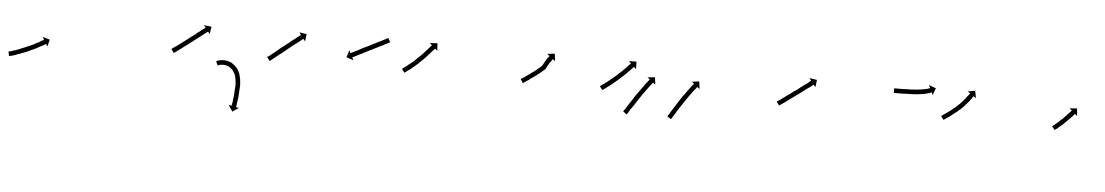

<svg xmlns="http://www.w3.org/2000/svg" viewBox="-32 -470 4794 833"><g transform="rotate(5 2365.0 -54.0)"><path d="M-2 -40Q-2 -40 -2 -40Q-2 -40 -2 -40Q-2 -40 -2 -40Q-2 -40 -2 -40Q0 -41 2 -41Q2 -41 2 -41Q2 -41 2 -41Q2 -41 2 -41Q2 -41 2 -41Q6 -42 10 -43Q10 -43 10 -43Q10 -43 10 -43Q10 -43 10 -43Q10 -43 10 -43Q14 -45 20 -47Q20 -47 20 -47Q20 -47 20 -47Q20 -47 20 -46.5Q20 -46 20 -46Q25 -48 31 -50Q31 -50 31 -50Q31 -50 31 -50Q31 -50 31 -50Q31 -50 31 -50Q38 -53 44 -55Q44 -55 44 -55Q44 -55 44 -55Q44 -55 44 -55Q44 -55 44 -55Q51 -58 58 -61Q58 -61 58 -61Q58 -61 58 -61Q58 -61 58 -61Q58 -61 58 -61Q65 -64 73 -67Q73 -67 73 -67Q73 -67 73 -67Q73 -67 72.5 -67Q72 -67 72 -67Q80 -70 87 -73Q87 -73 87 -73Q87 -73 87 -73Q87 -73 87 -73Q87 -73 87 -73Q94 -76 100 -79Q100 -79 100 -79Q100 -79 100 -79Q100 -79 100 -79Q100 -79 100 -79Q107 -82 113 -86Q113 -86 113 -86Q113 -86 113 -86Q113 -86 113 -86Q113 -86 113 -86Q118 -89 124 -91Q124 -91 124 -91Q124 -91 124 -91Q124 -91 124 -91Q124 -91 124 -91Q129 -94 133 -97Q133 -97 133 -97Q133 -97 133 -97Q133 -97 133 -97Q133 -97 133 -97Q137 -99 140 -101Q143 -102 145 -103Q146 -104 146 -104L140 -116L171 -107L163 -76L157 -87Q156 -87 155 -86Q153 -85 150 -83Q147 -81 143 -79Q143 -79 143 -79Q143 -79 143 -79Q143 -79 143 -79Q143 -79 143 -79Q138 -77 133 -74Q133 -74 133 -74Q133 -74 133 -74Q133 -74 133 -74Q133 -74 133 -74Q128 -71 122 -68Q122 -68 122 -68Q122 -68 122 -68Q122 -68 122 -68Q122 -68 122 -68Q116 -65 109 -61Q109 -61 109 -61Q109 -61 109 -61Q109 -61 109 -61Q109 -61 109 -61Q102 -58 95 -55Q95 -55 95 -55Q95 -55 95 -55Q95 -55 95 -55Q95 -55 95 -55Q88 -51 81 -48Q81 -48 80.5 -48Q80 -48 80 -48Q80 -48 80 -48Q80 -48 80 -48Q73 -45 66 -42Q66 -42 66 -42Q66 -42 66 -42Q66 -42 66 -42Q66 -42 66 -42Q59 -39 52 -37Q52 -37 51.5 -36.5Q51 -36 51 -36Q51 -36 51 -36Q51 -36 51 -36Q45 -34 38 -32Q38 -32 38 -32Q38 -32 38 -32Q38 -32 38 -32Q38 -32 38 -32Q32 -29 26 -27Q26 -27 26 -27Q26 -27 26 -27Q26 -27 26 -27Q26 -27 26 -27Q20 -26 16 -24Q16 -24 16 -24Q16 -24 16 -24Q16 -24 16 -24Q16 -24 16 -24Q11 -23 8 -22Q8 -22 8 -22Q8 -22 8 -22Q8 -22 8 -22Q8 -22 8 -22Q5 -21 3 -21Q3 -21 3 -21Q3 -21 3 -21Q3 -21 3 -21Q3 -21 3 -21Q2 -20 1 -20L-3 -40Q-3 -40 -2 -40Z M702 -114Q704 -115 706 -117Q709 -119 713 -122Q717 -125 722 -128Q727 -132 733 -136Q738 -140 745 -145Q751 -149 757 -154Q763 -159 770 -164Q776 -169 783 -174Q789 -178 796 -183Q801 -188 807 -193Q814 -197 818 -201Q823 -205 827 -208Q831 -211 834 -213Q837 -215 839 -217Q839 -217 840 -218L832 -228L865 -224L860 -191L852 -202Q852 -201 851 -201Q849 -199 846 -197Q843 -195 839 -192Q835 -189 830 -185Q826 -181 820 -177Q813 -172 808 -168Q801 -163 795 -158Q789 -153 782 -148Q776 -143 769 -138Q763 -133 756 -129Q750 -124 745 -120Q739 -116 734 -112Q729 -109 725 -105Q721 -103 718 -100Q715 -99 713 -97Q712 -97 712 -96L700 -113Q701 -113 702 -114ZM902 -78Q902 -78 902 -78Q902 -78 902 -79Q902 -79 902 -79Q902 -79 902 -79Q907 -80 913 -82Q913 -82 913.5 -82Q914 -82 914 -82Q914 -82 914 -82Q914 -82 914 -82Q923 -84 934 -84Q934 -84 935 -84Q935 -84 935 -84Q949 -83 963 -77Q963 -77 964 -77Q965 -76 965 -76Q978 -68 989 -56Q989 -56 989 -56Q990 -55 990 -55Q998 -44 1003 -31Q1003 -31 1003 -30.5Q1003 -30 1003 -30Q1003 -30 1003 -30Q1003 -30 1003 -30Q1007 -18 1009 -6Q1009 -6 1009 -6Q1009 -6 1009 -6Q1009 -5 1009 -5Q1009 -5 1009 -5Q1010 6 1011 17Q1011 17 1011 17Q1011 17 1011 17Q1011 17 1011 17Q1011 17 1011 17Q1011 26 1010 35Q1010 35 1010 35Q1010 35 1010 35Q1010 35 1010 35Q1010 35 1010 35Q1010 44 1009 53Q1009 53 1009 53Q1009 53 1009 53Q1009 53 1009 53Q1009 53 1009 53Q1009 61 1008 69Q1008 69 1008 69Q1008 69 1008 69Q1008 69 1008 69Q1008 69 1008 69Q1007 77 1006 84Q1006 84 1006 84Q1006 84 1006 84Q1006 84 1006 84Q1006 84 1006 84Q1005 90 1004 96Q1004 96 1004 96Q1004 96 1004 96Q1004 96 1004 96Q1004 96 1004 96Q1004 101 1003 106Q1003 106 1003 106Q1003 106 1003 106Q1003 106 1003 106Q1003 106 1003 106Q1002 109 1002 112Q1001 113 1001 114L1014 117L987 135L969 107L982 110Q982 109 982 108Q983 105 983 102Q983 102 983 102Q983 102 983 102Q983 102 983 102Q983 102 983 102Q984 98 985 93Q985 93 985 93Q985 93 985 93Q985 93 985 93Q985 93 985 93Q986 87 986 81Q986 81 986 81Q986 81 986 81Q986 81 986 81Q986 81 986 81Q987 74 988 67Q988 67 988 67Q988 67 988 67Q988 67 988 67Q988 67 988 67Q989 59 989 51Q989 51 989 51Q989 51 989 51Q989 51 989 51Q989 51 989 51Q990 43 990 34Q990 34 990 34.5Q990 35 990 35Q990 35 990 35Q990 35 990 35Q991 26 991 17Q991 17 991 17Q991 17 991 17Q991 17 991 17Q991 17 991 17Q990 7 989 -3Q989 -3 989 -3Q989 -3 989 -3Q989 -3 989 -2.5Q989 -2 989 -2Q988 -13 984 -24Q984 -24 984 -23.5Q984 -23 984 -23Q984 -23 984.5 -23Q985 -23 985 -23Q980 -34 973 -44Q973 -44 974 -43Q974 -43 974 -43Q965 -53 954 -59Q954 -59 955 -59Q956 -58 956 -58Q944 -63 933 -64Q933 -64 934 -64Q935 -64 935 -64Q925 -64 918 -63Q918 -63 918 -63Q918 -63 918 -63Q918 -63 918.5 -63Q919 -63 919 -63Q913 -61 909 -60Q909 -60 909 -60Q909 -60 909 -60Q909 -60 909.5 -60Q910 -60 910 -60Q908 -59 906 -59L898 -77Q900 -78 902 -78Z M1119 -115Q1119 -115 1119 -115Q1119 -115 1119 -115Q1119 -115 1118.5 -115Q1118 -115 1118 -115Q1120 -116 1122 -118Q1122 -118 1122 -118Q1122 -118 1122 -117Q1122 -117 1122 -117Q1122 -117 1122 -117Q1125 -120 1129 -122Q1132 -125 1137 -129Q1142 -133 1147 -137Q1153 -141 1159 -147Q1162 -149 1165 -151.5Q1168 -154 1171 -157Q1178 -162 1184 -167Q1191 -172 1197 -177Q1204 -182 1210 -187Q1216 -192 1222 -197Q1227 -201 1233 -205Q1237 -209 1242 -212Q1246 -215 1249 -218Q1251 -220 1253 -221Q1254 -222 1255 -222L1247 -233L1279 -228L1275 -196L1267 -206Q1266 -206 1265 -205Q1263 -204 1261 -202Q1258 -199 1254 -196Q1250 -193 1245 -189Q1240 -185 1234 -181Q1228 -177 1222 -172Q1216 -167 1210 -162Q1203 -157 1197 -151Q1191 -146 1184 -141Q1181 -138 1178 -135.5Q1175 -133 1171 -131Q1165 -126 1160 -122Q1154 -117 1149 -113Q1145 -110 1141 -107Q1137 -104 1134 -101Q1134 -101 1134 -101Q1134 -101 1134 -101Q1134 -101 1134 -101Q1134 -101 1134 -101Q1132 -100 1130 -99Q1130 -99 1130 -99Q1130 -99 1130 -99Q1130 -98 1130 -98Q1130 -98 1130 -98Q1129 -98 1129 -98L1117 -114Q1118 -114 1119 -115ZM1641 -223Q1640 -223 1636 -221Q1635 -220 1633 -219Q1631 -218 1629 -217Q1626 -216 1623.5 -214.5Q1621 -213 1619 -212Q1616 -210 1613 -208.5Q1610 -207 1607 -206Q1603 -204 1600 -202.5Q1597 -201 1593 -199Q1590 -197 1586.5 -195.5Q1583 -194 1579 -192Q1575 -190 1571.5 -188Q1568 -186 1564 -184Q1561 -183 1557 -181Q1553 -179 1549 -177Q1546 -175 1542.5 -173.5Q1539 -172 1535 -170Q1532 -168 1528.5 -166.5Q1525 -165 1522 -163Q1519 -162 1516 -160.5Q1513 -159 1510 -157Q1507 -156 1504.5 -154.5Q1502 -153 1500 -152Q1497 -151 1492 -148Q1491 -147 1489.5 -146.5Q1488 -146 1487 -146Q1486 -145 1485 -145L1491 -133L1460 -143L1470 -174L1476 -162Q1476 -162 1478 -163Q1480 -165 1483 -166Q1485 -167 1487 -168Q1489 -169 1491 -170Q1494 -172 1501 -175Q1504 -176 1507 -177.5Q1510 -179 1513 -181Q1516 -183 1519.5 -184.5Q1523 -186 1526 -188Q1534 -192 1540 -195Q1544 -197 1548 -198.5Q1552 -200 1555 -202Q1559 -204 1562.5 -206Q1566 -208 1570 -210Q1574 -212 1577.5 -213.5Q1581 -215 1584 -217Q1588 -219 1591 -220.5Q1594 -222 1598 -224Q1601 -225 1604 -226.5Q1607 -228 1610 -230Q1616 -233 1620 -235Q1622 -236 1624 -237Q1626 -238 1627 -239Q1629 -239 1630 -240Q1631 -241 1632 -241Q1635 -242 1634 -242L1643 -224Q1643 -224 1641 -223Z M1706 -115Q1708 -116 1710 -118Q1713 -120 1716 -123Q1716 -123 1716 -123Q1716 -123 1716 -123Q1716 -123 1716 -123Q1716 -123 1716 -123Q1720 -126 1725 -129Q1725 -129 1725 -129Q1725 -129 1725 -129Q1725 -129 1725 -129Q1725 -129 1725 -129Q1729 -133 1734 -137Q1734 -137 1734 -137Q1734 -137 1734 -137Q1734 -137 1734 -137Q1734 -137 1734 -137Q1740 -141 1745 -145Q1745 -145 1745 -145Q1745 -145 1745 -145Q1745 -145 1745 -145Q1745 -145 1745 -145Q1751 -150 1756 -155Q1756 -155 1756 -155Q1756 -155 1756 -155Q1756 -155 1756 -155Q1756 -155 1756 -155Q1762 -160 1767 -166Q1767 -166 1767 -166Q1767 -166 1767 -166Q1767 -166 1767 -166Q1767 -166 1767 -166Q1773 -171 1778 -176Q1778 -176 1778 -176Q1778 -176 1778 -176Q1778 -176 1778 -176Q1778 -176 1778 -176Q1784 -182 1789 -187Q1789 -187 1789 -187Q1789 -187 1789 -187Q1789 -187 1789 -187Q1789 -187 1789 -187Q1794 -192 1798 -197Q1803 -202 1807 -207Q1811 -211 1814 -215Q1817 -218 1820 -222Q1821 -222 1824 -226Q1824 -227 1825 -227L1815 -236L1848 -238L1850 -205L1840 -214Q1839 -213 1839 -213Q1836 -209 1835 -208Q1832 -205 1829 -202Q1826 -198 1822 -194Q1818 -189 1813 -184Q1808 -179 1803 -173Q1803 -173 1803 -173Q1803 -173 1803 -173Q1803 -173 1803 -173Q1803 -173 1803 -173Q1798 -168 1792 -162Q1792 -162 1792 -162Q1792 -162 1792 -162Q1792 -162 1792 -162Q1792 -162 1792 -162Q1787 -157 1781 -151Q1781 -151 1781 -151Q1781 -151 1781 -151Q1781 -151 1781 -151Q1781 -151 1781 -151Q1775 -146 1770 -140Q1770 -140 1770 -140Q1770 -140 1769 -140Q1769 -140 1769 -140Q1769 -140 1769 -140Q1764 -135 1758 -130Q1758 -130 1758 -130Q1758 -130 1758 -130Q1758 -130 1758 -130Q1758 -130 1758 -130Q1752 -126 1747 -121Q1747 -121 1747 -121Q1747 -121 1747 -121Q1747 -121 1747 -121Q1747 -121 1747 -121Q1742 -117 1737 -113Q1737 -113 1737 -113Q1737 -113 1737 -113Q1737 -113 1737 -113Q1737 -113 1737 -113Q1732 -110 1728 -107Q1728 -107 1728 -107Q1728 -107 1728 -107Q1728 -107 1728 -107Q1728 -107 1728 -107Q1725 -104 1722 -102Q1719 -100 1717 -99Q1716 -98 1716 -98L1704 -114Q1705 -114 1706 -115Z M2223 -116Q2225 -117 2227 -119Q2230 -121 2234 -123Q2238 -126 2243 -129Q2248 -133 2254 -137Q2259 -141 2265 -145Q2272 -150 2278 -154Q2278 -154 2278 -154Q2278 -154 2278 -154Q2278 -154 2278 -154Q2278 -154 2278 -154Q2284 -159 2290 -164Q2290 -164 2290 -164Q2290 -164 2290 -164Q2290 -164 2290 -164Q2290 -164 2290 -164Q2296 -169 2301 -173Q2301 -173 2301 -173Q2301 -173 2301 -173Q2301 -173 2301 -173Q2301 -173 2301 -173Q2306 -178 2309 -181Q2309 -181 2309 -181Q2309 -181 2309 -181Q2309 -181 2309 -181Q2309 -181 2309 -181Q2312 -185 2317 -184.5Q2322 -184 2325 -180Q2327 -178 2324 -181Q2321 -184 2319 -184Q2312 -185 2309 -180Q2309 -180 2308 -179Q2308 -178 2308.5 -179.5Q2309 -181 2310 -182Q2310 -182 2310 -182Q2310 -182 2310 -182Q2310 -182 2310 -182Q2310 -182 2310 -182Q2314 -190 2318 -197Q2318 -197 2318 -197Q2318 -197 2318 -197Q2318 -197 2318 -197Q2318 -197 2318 -197Q2322 -204 2325 -209Q2325 -209 2325 -209Q2325 -209 2325 -209Q2325 -209 2325 -209Q2325 -209 2325 -209Q2329 -214 2331 -218Q2331 -218 2331 -218Q2331 -218 2332 -218Q2332 -218 2332 -218Q2332 -218 2332 -218Q2334 -221 2336 -223Q2336 -223 2336 -223Q2336 -223 2336 -223Q2336 -223 2336 -223Q2336 -223 2336 -223Q2336 -224 2337 -225L2327 -234L2359 -237L2363 -205L2353 -213Q2352 -212 2351 -211Q2351 -211 2351 -211Q2351 -211 2351 -211Q2351 -211 2351 -211Q2351 -211 2351 -211Q2350 -209 2348 -206Q2348 -206 2348 -206Q2348 -206 2348 -206Q2348 -206 2348 -206Q2348 -206 2348 -206Q2345 -202 2342 -198Q2342 -198 2342 -198Q2342 -198 2342 -198Q2342 -198 2342 -198Q2342 -198 2342 -198Q2338 -193 2335 -187Q2335 -187 2335 -187Q2335 -187 2335 -187Q2335 -187 2335 -187Q2335 -187 2335 -187Q2331 -181 2328 -173Q2328 -173 2328 -173.5Q2328 -174 2328 -174Q2328 -174 2328 -174Q2328 -174 2328 -174Q2326 -169 2324 -167Q2324 -167 2324 -167Q2324 -167 2324 -167Q2324 -167 2324 -167Q2324 -167 2324 -167Q2320 -163 2314 -158Q2314 -158 2314 -158Q2314 -158 2314 -158Q2314 -158 2314 -158Q2314 -158 2314 -158Q2309 -153 2302 -148Q2302 -148 2302 -148Q2302 -148 2302 -148Q2302 -148 2302 -148Q2302 -148 2302 -148Q2296 -143 2290 -139Q2290 -139 2290 -138.5Q2290 -138 2290 -138Q2290 -138 2290 -138Q2290 -138 2290 -138Q2283 -134 2277 -129Q2271 -125 2265 -121Q2260 -117 2255 -113Q2250 -110 2245 -107Q2242 -104 2238 -102Q2236 -100 2234 -99Q2233 -98 2232 -98L2221 -115Q2222 -115 2223 -116Z M2568 -115Q2570 -116 2572 -118Q2575 -120 2579 -123Q2583 -126 2588 -129Q2588 -129 2588 -129Q2588 -129 2587 -129Q2587 -129 2587 -129Q2587 -129 2587 -129Q2592 -133 2598 -137Q2598 -137 2598 -137Q2598 -137 2598 -137Q2598 -137 2598 -137Q2598 -137 2598 -137Q2603 -141 2609 -146Q2609 -146 2609 -146Q2609 -146 2609 -146Q2609 -146 2609 -146Q2609 -146 2609 -146Q2614 -150 2620 -155Q2620 -155 2620 -155Q2620 -155 2620 -155Q2620 -155 2620 -155Q2620 -155 2620 -155Q2626 -160 2632 -165Q2632 -165 2632 -165Q2632 -165 2632 -165Q2632 -165 2632 -165Q2632 -165 2632 -165Q2638 -170 2644 -176Q2644 -176 2644 -176Q2644 -176 2644 -176Q2644 -176 2644 -176Q2644 -176 2644 -176Q2649 -181 2655 -186Q2655 -186 2655 -186Q2655 -186 2655 -186Q2655 -186 2655 -186Q2655 -186 2655 -186Q2660 -191 2665 -196Q2665 -196 2665 -196Q2665 -196 2665 -196Q2665 -196 2665 -196Q2665 -196 2665 -196Q2669 -200 2674 -205Q2678 -209 2681 -213Q2684 -216 2687 -219Q2689 -221 2691 -223Q2691 -223 2692 -224L2682 -233L2715 -234L2716 -201L2707 -210Q2706 -210 2705 -209Q2704 -207 2701 -205Q2699 -202 2696 -199Q2692 -195 2688 -191Q2683 -186 2679 -182Q2679 -182 2679 -182Q2679 -182 2679 -182Q2679 -182 2679 -182Q2679 -182 2679 -182Q2674 -177 2668 -171Q2668 -171 2668 -171Q2668 -171 2668 -171Q2668 -171 2668 -171Q2668 -171 2668 -171Q2663 -166 2657 -161Q2657 -161 2657 -161Q2657 -161 2657 -161Q2657 -161 2657 -161Q2657 -161 2657 -161Q2651 -156 2645 -150Q2645 -150 2645 -150Q2645 -150 2645 -150Q2645 -150 2645 -150Q2645 -150 2645 -150Q2639 -145 2633 -140Q2633 -140 2633 -140Q2633 -140 2633 -140Q2633 -140 2633 -140Q2633 -140 2633 -140Q2627 -135 2621 -130Q2621 -130 2621 -130Q2621 -130 2621 -130Q2621 -130 2621 -130Q2621 -130 2621 -130Q2615 -125 2610 -121Q2610 -121 2610 -121Q2610 -121 2610 -121Q2610 -121 2610 -121Q2610 -121 2610 -121Q2604 -117 2599 -113Q2599 -113 2599 -113Q2599 -113 2599 -113Q2599 -113 2599 -113Q2599 -113 2599 -113Q2595 -110 2591 -107Q2587 -104 2584 -102Q2581 -100 2579 -99Q2578 -98 2578 -98L2566 -114Q2567 -114 2568 -115ZM2677 -15Q2678 -17 2680 -19Q2682 -22 2685 -26Q2687 -30 2691 -36Q2694 -40 2698 -47Q2702 -53 2706 -59Q2711 -66 2715 -73Q2720 -80 2724 -87Q2729 -94 2734 -101Q2739 -108 2744 -115Q2748 -121 2753 -127Q2757 -133 2761 -139Q2765 -144 2768 -148Q2771 -152 2774 -155Q2776 -158 2778 -160Q2778 -161 2779 -162L2769 -170L2801 -173L2805 -141L2795 -149Q2794 -148 2793 -147Q2792 -145 2790 -143Q2787 -140 2784 -136Q2781 -131 2777 -126V-127Q2773 -121 2769 -115V-116Q2764 -109 2760 -103Q2755 -97 2750 -90H2751Q2746 -83 2741 -76Q2736 -69 2732 -62Q2727 -55 2723 -48Q2719 -43 2715 -36Q2710 -29 2707 -25Q2704 -19 2701 -15Q2699 -11 2697 -8Q2695 -6 2694 -4Q2693 -3 2692 -2L2676 -14Q2677 -14 2677 -15ZM2870 -10Q2871 -12 2873 -15Q2875 -19 2878 -23Q2880 -28 2884 -33Q2887 -38 2891 -44Q2895 -51 2899 -57Q2904 -64 2908 -71Q2913 -78 2917 -85Q2922 -93 2927 -100Q2932 -106 2937 -113Q2941 -120 2946 -126Q2950 -132 2954 -137Q2958 -142 2961 -146Q2964 -150 2967 -154Q2969 -156 2971 -158Q2971 -159 2972 -160L2962 -168L2994 -172L2998 -139L2988 -147Q2987 -147 2986 -146Q2985 -144 2983 -141Q2980 -138 2977 -134Q2974 -130 2970 -125Q2966 -120 2962 -114Q2957 -108 2953 -102Q2948 -95 2944 -88Q2939 -81 2934 -74Q2929 -67 2925 -60Q2920 -53 2916 -47Q2912 -40 2908 -34Q2904 -28 2901 -22Q2898 -17 2895 -12Q2892 -8 2890 -5Q2888 -2 2887 0Q2887 1 2886 2L2869 -9Q2869 -9 2870 -10Z M3338 -115Q3340 -116 3342 -118Q3346 -120 3350 -123Q3354 -126 3359 -130Q3364 -133 3369 -137Q3375 -141 3381 -146Q3388 -150 3394 -155Q3401 -160 3407 -165Q3414 -170 3421 -174Q3427 -179 3433 -184Q3439 -188 3445 -193Q3451 -197 3456 -201Q3460 -204 3465 -207Q3468 -210 3471 -213Q3474 -215 3476 -216Q3477 -217 3477 -217L3469 -228L3502 -223L3498 -191L3490 -201Q3489 -201 3488 -200Q3486 -199 3484 -197Q3480 -194 3477 -191Q3472 -188 3468 -185Q3463 -181 3457 -177Q3451 -172 3445 -168Q3439 -163 3432 -158Q3426 -153 3419 -149Q3413 -144 3406 -139Q3399 -134 3393 -130Q3387 -125 3381 -121Q3375 -117 3370 -113Q3365 -110 3361 -107Q3357 -104 3354 -102Q3351 -100 3349 -99Q3348 -98 3348 -98L3336 -114Q3337 -114 3338 -115Z M3841 -216Q3844 -216 3847 -216Q3851 -216 3855 -216Q3861 -216 3866 -216Q3873 -216 3879 -216Q3887 -216 3894 -217Q3894 -217 3894 -217Q3894 -217 3894 -217Q3894 -217 3894 -217Q3894 -217 3894 -217Q3901 -217 3909 -217Q3909 -217 3909 -217Q3909 -217 3909 -217Q3909 -217 3909 -217Q3909 -217 3909 -217Q3917 -217 3924 -218Q3924 -218 3924 -218Q3924 -218 3924 -218Q3924 -218 3924 -218Q3924 -218 3924 -218Q3932 -219 3940 -219Q3940 -219 3940 -219Q3940 -219 3940 -219Q3940 -219 3939.5 -219Q3939 -219 3939 -219Q3947 -220 3954 -221Q3954 -221 3954 -221Q3954 -221 3954 -221Q3954 -221 3954 -221Q3954 -221 3954 -221Q3960 -222 3967 -223Q3967 -223 3966.5 -223Q3966 -223 3966 -223Q3966 -223 3966 -223Q3966 -223 3966 -223Q3972 -224 3977 -225Q3977 -225 3977 -225Q3977 -225 3977 -225Q3977 -225 3977 -225Q3977 -225 3977 -225Q3981 -226 3985 -227Q3985 -227 3985 -227Q3985 -227 3985 -227Q3985 -227 3985 -227Q3985 -227 3985 -227Q3988 -228 3990 -229Q3990 -229 3990 -229Q3990 -229 3990 -229Q3990 -229 3990 -229Q3990 -229 3990 -229Q3992 -230 3993 -230Q3993 -230 3993 -230Q3993 -230 3993 -230Q3993 -230 3993 -230Q3993 -230 3993 -230Q3994 -231 3994 -231L3988 -243L4019 -232L4008 -201L4003 -213Q4002 -213 4002 -212Q4002 -212 4002 -212Q4002 -212 4002 -212Q4001 -212 4001 -212Q4001 -212 4001 -212Q4000 -211 3998 -211Q3998 -211 3998 -211Q3998 -211 3998 -211Q3998 -211 3998 -211Q3998 -211 3998 -211Q3995 -209 3991 -208Q3991 -208 3991 -208Q3991 -208 3991 -208Q3991 -208 3991 -208Q3991 -208 3991 -208Q3987 -207 3982 -206Q3982 -206 3982 -206Q3982 -206 3982 -206Q3982 -206 3982 -206Q3982 -206 3982 -206Q3976 -204 3970 -203Q3970 -203 3970 -203Q3970 -203 3970 -203Q3970 -203 3970 -203Q3970 -203 3970 -203Q3964 -202 3957 -201Q3957 -201 3956.5 -201Q3956 -201 3956 -201Q3956 -201 3956 -201Q3956 -201 3956 -201Q3949 -200 3942 -199Q3942 -199 3942 -199Q3942 -199 3941 -199Q3941 -199 3941 -199Q3941 -199 3941 -199Q3934 -199 3926 -198Q3926 -198 3926 -198Q3926 -198 3926 -198Q3926 -198 3926 -198Q3926 -198 3926 -198Q3918 -198 3910 -197Q3910 -197 3910 -197Q3910 -197 3910 -197Q3910 -197 3910 -197Q3910 -197 3910 -197Q3902 -197 3894 -197Q3894 -197 3894 -197Q3894 -197 3894 -197Q3894 -197 3894 -197Q3894 -197 3894 -197Q3887 -196 3880 -196Q3873 -196 3866 -196Q3861 -196 3855 -196Q3851 -196 3847 -196Q3844 -196 3841 -196Q3840 -196 3839 -196V-216Q3840 -216 3841 -216Z M4054 -115Q4056 -116 4058 -118Q4062 -121 4065 -123Q4070 -126 4074 -129Q4079 -133 4085 -137Q4085 -137 4085 -137Q4085 -137 4085 -137Q4085 -137 4085 -137Q4085 -137 4085 -137Q4090 -141 4096 -145Q4096 -145 4096 -145Q4096 -145 4096 -145Q4096 -145 4096 -145Q4096 -145 4096 -145Q4101 -150 4107 -155Q4107 -155 4107 -154.5Q4107 -154 4107 -154Q4107 -154 4107 -154Q4107 -154 4107 -154Q4113 -159 4118 -164Q4118 -164 4118 -164Q4118 -164 4118 -164Q4118 -164 4118 -164Q4118 -164 4118 -164Q4124 -169 4129 -174Q4129 -174 4129 -174Q4129 -174 4129 -174Q4129 -174 4129 -174Q4129 -174 4129 -174Q4134 -179 4138 -184Q4138 -184 4138 -184Q4138 -184 4138 -184Q4138 -184 4138 -184Q4138 -184 4138 -184Q4143 -189 4147 -194Q4147 -194 4147 -194Q4147 -194 4147 -194Q4147 -194 4147 -194Q4147 -194 4147 -194Q4151 -198 4154 -203Q4154 -203 4154 -203Q4154 -203 4154 -203Q4154 -203 4154 -203Q4154 -203 4154 -203Q4157 -207 4160 -211Q4160 -211 4160 -211Q4160 -211 4160 -211Q4160 -211 4160 -211Q4160 -211 4160 -211Q4163 -214 4165 -217Q4165 -217 4165 -217Q4165 -217 4165 -217Q4165 -217 4165 -217Q4165 -217 4165 -217Q4167 -220 4168 -221Q4168 -222 4169 -223L4158 -230L4190 -236L4196 -204L4185 -212Q4185 -211 4184 -210Q4183 -208 4181 -206Q4181 -206 4181 -206Q4181 -206 4181 -206Q4181 -206 4181 -206Q4181 -206 4181 -206Q4179 -203 4176 -199Q4176 -199 4176 -199Q4176 -199 4176 -199Q4176 -199 4176 -199Q4176 -199 4176 -199Q4173 -195 4170 -191Q4170 -191 4170 -191Q4170 -191 4170 -191Q4170 -191 4170 -190.5Q4170 -190 4170 -190Q4166 -186 4162 -181Q4162 -181 4162 -181Q4162 -181 4162 -181Q4162 -181 4162 -181Q4162 -181 4162 -181Q4158 -176 4153 -171Q4153 -171 4153 -170.5Q4153 -170 4153 -170Q4153 -170 4153 -170Q4153 -170 4153 -170Q4148 -165 4143 -160Q4143 -160 4143 -160Q4143 -160 4143 -160Q4143 -160 4143 -160Q4143 -160 4143 -160Q4137 -154 4132 -149Q4132 -149 4132 -149Q4132 -149 4132 -149Q4132 -149 4131.5 -149Q4131 -149 4131 -149Q4126 -144 4120 -139Q4120 -139 4120 -139Q4120 -139 4120 -139Q4120 -139 4120 -139Q4120 -139 4120 -139Q4114 -134 4108 -130Q4108 -130 4108 -130Q4108 -130 4108 -130Q4108 -130 4108 -130Q4108 -130 4108 -130Q4102 -125 4097 -121Q4097 -121 4097 -121Q4097 -121 4097 -121Q4097 -121 4097 -121Q4097 -121 4097 -121Q4091 -117 4086 -113Q4081 -110 4077 -107Q4073 -104 4070 -102Q4067 -100 4065 -99Q4064 -98 4064 -98L4052 -114Q4053 -114 4054 -115Z M4537 -113Q4538 -114 4540 -115Q4541 -116 4544 -118Q4544 -118 4544 -118Q4544 -118 4544 -118Q4544 -118 4544 -118Q4544 -118 4544 -118Q4546 -120 4549 -122Q4549 -122 4549 -122Q4549 -122 4549 -122Q4549 -122 4549 -122Q4549 -122 4549 -122Q4552 -125 4555 -127Q4555 -127 4555 -127Q4555 -127 4555 -127Q4555 -127 4555 -127Q4555 -127 4555 -127Q4558 -130 4562 -133Q4562 -133 4562 -133Q4562 -133 4562 -133Q4562 -133 4562 -133Q4562 -133 4562 -133Q4566 -136 4569 -140Q4569 -140 4569 -140Q4569 -140 4569 -140Q4569 -140 4569 -140Q4569 -140 4569 -140Q4573 -143 4577 -147Q4577 -147 4577 -147Q4577 -147 4577 -146Q4577 -146 4577 -146Q4577 -146 4577 -146Q4580 -150 4584 -154Q4584 -154 4584 -154Q4584 -154 4584 -154Q4584 -154 4584 -154Q4584 -154 4584 -154Q4587 -157 4591 -161Q4591 -161 4591 -161Q4591 -161 4591 -161Q4591 -161 4591 -161Q4591 -161 4591 -161Q4594 -164 4597 -168Q4600 -171 4603 -174Q4606 -177 4608 -179Q4610 -182 4612 -183Q4613 -185 4614 -186Q4614 -187 4615 -187L4605 -196L4637 -198L4640 -165L4630 -174Q4629 -174 4629 -173Q4628 -172 4627 -170Q4625 -168 4623 -166Q4620 -163 4618 -160Q4615 -157 4612 -154Q4609 -151 4605 -147Q4605 -147 4605 -147Q4605 -147 4605 -147Q4605 -147 4605 -147Q4605 -147 4605 -147Q4602 -143 4598 -140Q4598 -140 4598 -140Q4598 -140 4598 -140Q4598 -140 4598 -140Q4598 -140 4598 -140Q4594 -136 4590 -132Q4590 -132 4590 -132Q4590 -132 4590 -132Q4590 -132 4590 -132Q4590 -132 4590 -132Q4587 -128 4583 -125Q4583 -125 4583 -125Q4583 -125 4583 -125Q4583 -125 4583 -125Q4583 -125 4583 -125Q4579 -121 4575 -118Q4575 -118 4575 -118Q4575 -118 4575 -118Q4575 -118 4575 -118Q4575 -118 4575 -118Q4571 -115 4568 -112Q4568 -112 4568 -112Q4568 -112 4568 -112Q4568 -112 4568 -112Q4568 -112 4568 -112Q4565 -109 4561 -107Q4561 -107 4561 -106.5Q4561 -106 4561 -106Q4561 -106 4561 -106Q4561 -106 4561 -106Q4558 -104 4556 -102Q4556 -102 4556 -102Q4556 -102 4556 -102Q4556 -102 4556 -102Q4556 -102 4556 -102Q4553 -100 4551 -99Q4550 -98 4549 -97Q4548 -96 4548 -96L4536 -112Q4536 -113 4537 -113Z"/></g></svg>

Font: FRB American Cursive Just Arrows Black
Style: Bold Italic
Weight: 900
Italic angle: -25°
Version: Version 2.0;Modular Font Editor K font №1